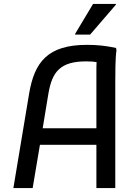

<svg xmlns="http://www.w3.org/2000/svg" viewBox="-20 -956 702 976"><path d="M569 -932V-936H453L362 -784V-780H438ZM570 -712C518 -724 470 -728 422 -728C222 -728 155 -640 128 -480L48 0H146L183 -220H470V0H566V-540C566 -580 566 -660 572 -700ZM197 -304 226 -480C245 -591 286 -644 418 -644C438 -644 456 -643 471 -640C470 -625 470 -609 470 -592V-304Z"/></svg>

Font: Kufam Arabic Latin Roman Normal
Style: Regular
Weight: 400
Designer: Wael Morcos & Artur Schmal
Version: Version 1.200;PS 001.200;hotconv 1.0.88;makeotf.lib2.5.64775